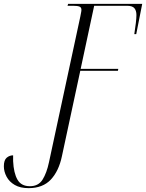

<svg xmlns="http://www.w3.org/2000/svg" viewBox="-110 -734 757 995"><path d="M38 241Q-5 241 -33.5 224.5Q-62 208 -76 181.5Q-90 155 -90 128Q-90 96 -75.5 83.5Q-61 71 -42 71Q-42 78 -42 86Q-42 94 -42 101Q-39 163 -19.5 197Q0 231 45 231Q89 231 110.5 197Q132 163 144 106L306 -647Q308 -659 310 -668Q312 -677 312 -683Q312 -696 301.5 -700Q291 -704 270 -704H240L243 -714H627L596 -557H586Q591 -590 594 -615Q597 -640 597 -656Q597 -679 586.5 -691.5Q576 -704 549 -704H378L308 -377H503L501 -367H306L211 75Q195 152 153.5 196.5Q112 241 38 241Z"/></svg>

Font: Noto Serif Display ExtraCondensed Light
Style: Italic
Weight: 300
Width: 2
Italic angle: -12°
Designer: Monotype Design Team
Foundry: Monotype Imaging Inc.
Version: Version 2.009